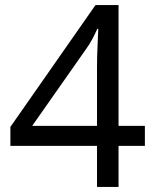

<svg xmlns="http://www.w3.org/2000/svg" viewBox="-20 -738 612 758"><path d="M552 -162H448V0H363V-162H21V-237L357 -718H448V-241H552ZM363 -466Q363 -518 365 -554.5Q367 -591 368 -624H364Q356 -605 344 -583Q332 -561 321 -546L107 -241H363Z"/></svg>

Font: Noto Sans Tamil Supplement
Style: Regular
Weight: 400
Designer: Ek Type
Foundry: Ek Type
Version: Version 2.001; ttfautohint (v1.8.4.7-5d5b)